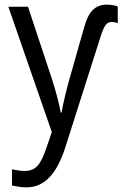

<svg xmlns="http://www.w3.org/2000/svg" viewBox="-20 -565 540 830"><path d="M94 245C180 245 230 174 263 70L413 -401C431 -459 442 -470 464 -470C473 -470 481 -468 489 -465V-537C479 -541 461 -545 442 -545C392 -545 363 -515 345 -451L281 -226C269 -183 253 -120 246 -78H243C234 -123 221 -173 204 -225L101 -536H16L204 6L179 79C155 148 134 174 86 174C68 174 47 170 32 167V237C52 241 73 245 94 245Z"/></svg>

Font: Noto Sans Mono ExtraCondensed
Style: Regular
Weight: 400
Width: 2
Designer: Monotype Design Team
Foundry: Monotype Imaging Inc.
Version: Version 2.014